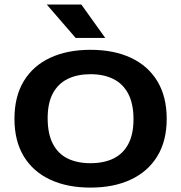

<svg xmlns="http://www.w3.org/2000/svg" viewBox="-20 -823 802 850"><path d="M380.5 7.5Q277.5 7.5 202 -27.8Q126.5 -63 85.2 -131Q44 -199 44 -297Q44 -395.5 85.2 -463.8Q126.5 -532 202.2 -567.2Q278 -602.5 380.5 -602.5Q484 -602.5 559.8 -567Q635.5 -531.5 676.8 -463.2Q718 -395 718 -297Q718 -199.5 676.5 -131.5Q635 -63.5 559.2 -28Q483.5 7.5 380.5 7.5ZM380.5 -100.5Q440 -100.5 482.8 -121.5Q525.5 -142.5 548.2 -185.8Q571 -229 571 -295Q571 -363.5 547.8 -407.8Q524.5 -452 482 -473.2Q439.5 -494.5 380.5 -494.5Q322.5 -494.5 280 -473.8Q237.5 -453 214.2 -410Q191 -367 191 -300Q191 -231 213.8 -186.8Q236.5 -142.5 279 -121.5Q321.5 -100.5 380.5 -100.5ZM315 -655 187 -803H340L446 -655Z"/></svg>

Font: Encode Sans SC Expanded SemiBold
Style: Regular
Weight: 600
Width: 7
Designer: Multiple Designers
Foundry: Impallari Type
Version: Version 3.002